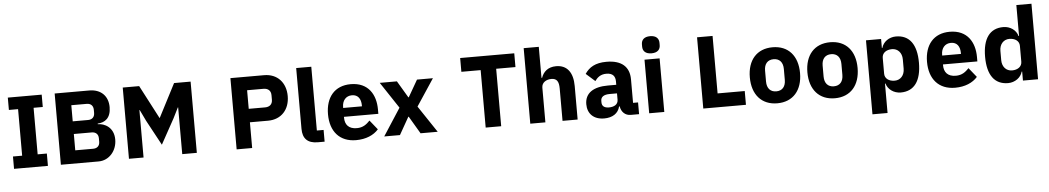

<svg xmlns="http://www.w3.org/2000/svg" viewBox="-44 -1211 10239 1874"><g transform="rotate(-5 5076.0 -274.5)"><path d="M382 0V-121H292V-577H382V-698H50V-577H140V-121H50V0Z M509 0H879C982 0 1059 -89 1059 -199C1059 -319 968 -363 902 -363V-369C973 -372 1032 -412 1032 -519C1032 -627 963 -698 848 -698H509ZM661 -288H836C876 -288 901 -265 901 -225V-191C901 -151 876 -128 836 -128H661ZM661 -570H812C852 -570 876 -546 876 -506V-476C876 -436 852 -412 812 -412H661Z M1698 0H1841V-698H1679L1510 -371H1508L1337 -698H1176V0H1319V-465H1322L1375 -355L1508 -109L1644 -356L1695 -458H1698Z M2383 0V-252H2561C2691 -252 2773 -343 2773 -475C2773 -607 2691 -698 2561 -698H2231V0ZM2383 -566H2543C2588 -566 2616 -542 2616 -497V-453C2616 -408 2588 -384 2543 -384H2383Z M3093 0V-115H3027V-740H2879V-144C2879 -51 2925 0 3026 0Z M3401 12C3497 12 3574 -21 3621 -75L3547 -167C3514 -133 3480 -104 3418 -104C3339 -104 3302 -148 3302 -217V-225H3639V-269C3639 -411 3569 -537 3395 -537C3237 -537 3149 -429 3149 -263C3149 -95 3240 12 3401 12ZM3398 -428C3457 -428 3486 -385 3486 -321V-312H3302V-320C3302 -385 3339 -428 3398 -428Z M3831 0 3928 -171H3932L4033 0H4201L4026 -262L4200 -525H4044L3949 -360H3945L3847 -525H3679L3850 -267L3677 0Z M5012 -563V-698H4482V-563H4671V0H4823V-563Z M5108 0H5256V-340C5256 -392 5303 -417 5351 -417C5405 -417 5424 -384 5424 -317V0H5572V-329C5572 -461 5515 -537 5408 -537C5325 -537 5281 -491 5262 -436H5256V-740H5108Z M6174 0V-115H6125V-345C6125 -469 6049 -537 5901 -537C5791 -537 5731 -499 5689 -437L5777 -359C5800 -391 5831 -421 5890 -421C5952 -421 5977 -389 5977 -338V-305H5894C5755 -305 5669 -252 5669 -141C5669 -50 5727 12 5832 12C5912 12 5970 -24 5986 -92H5992C6001 -36 6039 0 6092 0ZM5887 -91C5843 -91 5818 -109 5818 -147V-162C5818 -200 5848 -221 5905 -221H5977V-159C5977 -111 5936 -91 5887 -91Z M6347 -581C6407 -581 6433 -612 6433 -654V-676C6433 -718 6407 -749 6347 -749C6287 -749 6261 -718 6261 -676V-654C6261 -612 6287 -581 6347 -581ZM6273 0H6421V-525H6273Z M7221 0V-135H6955V-698H6803V0Z M7528 12C7682 12 7774 -94 7774 -263C7774 -432 7682 -537 7528 -537C7374 -537 7282 -432 7282 -263C7282 -94 7374 12 7528 12ZM7528 -105C7470 -105 7436 -143 7436 -209V-316C7436 -382 7470 -420 7528 -420C7586 -420 7620 -382 7620 -316V-209C7620 -143 7586 -105 7528 -105Z M8092 12C8246 12 8338 -94 8338 -263C8338 -432 8246 -537 8092 -537C7938 -537 7846 -432 7846 -263C7846 -94 7938 12 8092 12ZM8092 -105C8034 -105 8000 -143 8000 -209V-316C8000 -382 8034 -420 8092 -420C8150 -420 8184 -382 8184 -316V-209C8184 -143 8150 -105 8092 -105Z M8443 200H8591V-88H8596C8611 -31 8669 12 8737 12C8870 12 8939 -85 8939 -263C8939 -441 8870 -537 8737 -537C8669 -537 8611 -495 8596 -437H8591V-525H8443ZM8688 -108C8632 -108 8591 -137 8591 -185V-340C8591 -388 8632 -417 8688 -417C8744 -417 8785 -374 8785 -308V-217C8785 -151 8744 -108 8688 -108Z M9270 12C9366 12 9443 -21 9490 -75L9416 -167C9383 -133 9349 -104 9287 -104C9208 -104 9171 -148 9171 -217V-225H9508V-269C9508 -411 9438 -537 9264 -537C9106 -537 9018 -429 9018 -263C9018 -95 9109 12 9270 12ZM9267 -428C9326 -428 9355 -385 9355 -321V-312H9171V-320C9171 -385 9208 -428 9267 -428Z M9935 0H10083V-740H9935V-437H9930C9915 -495 9857 -537 9789 -537C9656 -537 9587 -441 9587 -263C9587 -85 9656 12 9789 12C9857 12 9915 -31 9930 -88H9935ZM9838 -108C9782 -108 9741 -151 9741 -217V-308C9741 -374 9782 -417 9838 -417C9894 -417 9935 -388 9935 -340V-185C9935 -137 9894 -108 9838 -108Z"/></g></svg>

Font: IBM Plex Thai Looped
Style: Bold
Weight: 700
Designer: Mike Abbink, Paul van der Laan, Pieter van Rosmalen, Ben Mitchell, Mark Frömberg
Foundry: Bold Monday
Version: Version 1.0